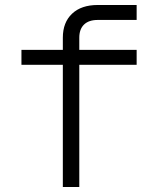

<svg xmlns="http://www.w3.org/2000/svg" viewBox="-20 -750 640 770"><path d="M232 0V-490H66V-550H232V-599Q232 -660 269 -695Q306 -730 372 -730H528V-670H372Q336 -670 317 -651.5Q298 -633 298 -599V-550H528V-490H298V0Z"/></svg>

Font: Tiny ExtraLight
Style: Regular
Weight: 200
Monospace: yes
Designer: Philipp Nurullin, Konstantin Bulenkov
Foundry: JetBrains
Version: Version 2.251; ttfautohint (v1.8.4.7-5d5b)